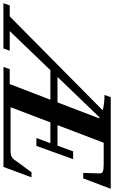

<svg xmlns="http://www.w3.org/2000/svg" viewBox="148 -924 704 1187"><g transform="rotate(90 500.5 -331.0)"><path d="M-72.8 0.5 -59.1 -38.6H8.8L589.4 -613.3Q549.8 -624.5 494.6 -624.5L508.3 -663.1H1074.7L1010.3 -493.2H976.6L979.5 -596.2Q979.5 -609.9 966.6 -614.7Q953.6 -619.6 921.9 -619.6H790L681.2 -334H808.1L843.3 -430.7H891.6L809.6 -203.6H760.7L792.5 -290H664.1L570.3 -43.9H839.8Q861.8 -43.9 874 -49.3Q886.2 -54.7 896 -68.4L972.2 -173.3H1003.9L939.5 0H321.3L335 -38.6H427.2L523.9 -290H341.3L99.6 -38.6H221.2L207 0.5ZM638.7 -590.3Q637.7 -590.8 633.3 -593.8L383.3 -334H540.5Z"/></g></svg>

Font: Elstob 8pt
Style: Bold Italic
Weight: 700
Italic angle: -20°
Designer: Peter S. Baker
Version: Version 1.015